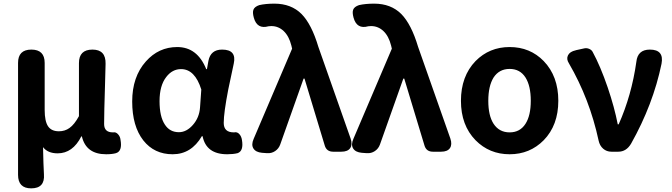

<svg xmlns="http://www.w3.org/2000/svg" viewBox="-20 -832 3683 1053"><path d="M151 201Q79 201 79 127V-179V-487Q79 -560 152 -560Q225 -560 225 -487V-229Q225 -167 243.5 -139.5Q262 -112 303 -112Q336 -112 361 -130Q388 -149 413 -195V-486Q413 -560 487 -560Q561 -560 559 -482Q558 -445 556 -369Q551 -211 551 -152Q551 -106 599 -106Q600 -106 601 -106Q616 -109 628 -95Q639 -83 641 -65Q652 -3 616 8Q595 14 562 14Q452 14 429 -84H426Q379 9 296 9Q242 9 216 -25Q218 72 221 124Q227 201 151 201Z M927 14Q826 14 766 -62Q705 -140 705 -275.5Q705 -411 780 -495Q850 -574 952 -574Q1062 -574 1111 -453H1115L1123 -498Q1135 -560 1198 -560Q1279 -560 1262 -483Q1257 -460 1247 -412.5Q1237 -365 1232 -342Q1207 -213 1207 -158Q1207 -106 1262 -106Q1263 -106 1264 -106Q1281 -110 1293 -96Q1304 -84 1307 -64Q1317 -4 1283 8Q1259 14 1226 14Q1111 14 1091 -85H1087Q1029 14 927 14ZM961 -107Q1003 -107 1038 -147Q1073 -187 1077 -242L1084 -341Q1049 -453 973 -453Q925 -453 892 -410Q855 -363 855 -277Q855 -193 884 -149Q911 -107 961 -107Z M1444 8 1417 6Q1383 3 1370 -17.5Q1357 -38 1371 -70L1582 -565L1578 -582Q1565 -634 1536 -661.5Q1507 -689 1468 -689Q1457 -689 1453 -688Q1390 -670 1372 -735Q1364 -764 1370 -779Q1376 -795 1402 -804Q1437 -812 1485 -812Q1577 -812 1634 -755Q1689 -699 1726 -575L1903 -72Q1914 -39 1900.5 -19.5Q1887 0 1852 0H1849H1807Q1771 0 1761 -34L1650 -401H1645L1517 -40Q1509 -17 1489 -3.5Q1469 10 1444 8Z M1991 8 1964 6Q1930 3 1917 -17.5Q1904 -38 1918 -70L2129 -565L2125 -582Q2112 -634 2083 -661.5Q2054 -689 2015 -689Q2004 -689 2000 -688Q1937 -670 1919 -735Q1911 -764 1917 -779Q1923 -795 1949 -804Q1984 -812 2032 -812Q2124 -812 2181 -755Q2236 -699 2273 -575L2450 -72Q2461 -39 2447.5 -19.5Q2434 0 2399 0H2396H2354Q2318 0 2308 -34L2197 -401H2192L2064 -40Q2056 -17 2036 -3.5Q2016 10 1991 8Z M2775 14Q2664 14 2588 -63Q2508 -145 2508 -279Q2508 -414 2588 -497Q2664 -574 2775 -574Q2887 -574 2962 -497Q3042 -414 3042 -279.5Q3042 -145 2962 -63Q2886 14 2775 14ZM2775 -106Q2832 -106 2862 -153Q2891 -198 2891 -279.5Q2891 -361 2862 -407Q2832 -454 2775 -454Q2718 -454 2687 -407Q2658 -360 2658 -279Q2658 -198 2687 -153Q2718 -106 2775 -106Z M3333 0Q3307 0 3288 -16.5Q3269 -33 3263 -61Q3214 -289 3100 -485Q3085 -508 3095 -528.5Q3105 -549 3137 -556L3140 -557L3181 -566Q3196 -570 3210 -564.5Q3224 -559 3230 -548Q3273 -469 3313 -352Q3350 -243 3368 -150H3373Q3444 -309 3470 -493Q3477 -560 3544 -560Q3623 -560 3608 -482Q3562 -259 3441 -44Q3415 0 3371 0Z"/></svg>

Font: GenSenRounded TW B
Style: Regular
Weight: 700
Version: Version 1.501;PS 1;hotconv 16.6.51;makeotf.lib2.5.65220